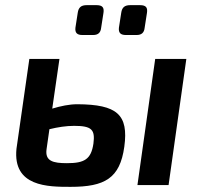

<svg xmlns="http://www.w3.org/2000/svg" viewBox="-20 -719 786 746"><path d="M300 -583H342C361 -583 371 -592 373 -611L382 -669C385 -689 379 -699 355 -699H317C295 -699 285 -690 282 -669L273 -611C271 -591 280 -583 300 -583ZM542 -611 551 -669C554 -689 548 -699 524 -699H486C464 -699 454 -690 451 -669L442 -611C440 -591 449 -583 469 -583H511C530 -583 540 -592 542 -611ZM281 -314C249 -314 216 -307 183 -297L211 -490H94L44 -141C29 7 167 7 254 7C387 7 446 -26 463 -149C480 -274 435 -313 281 -314ZM583 -490 514 0H635L704 -490ZM343 -161C334 -100 308 -85 240 -85C186 -85 154 -93 161 -140L172 -217C205 -225 237 -230 268 -230C337 -230 350 -215 343 -161Z"/></svg>

Font: Exo 2 Semi Bold
Style: Italic
Weight: 600
Italic angle: -8°
Designer: Natanael Gama
Version: Version 1.001;PS 001.001;hotconv 1.0.88;makeotf.lib2.5.64775